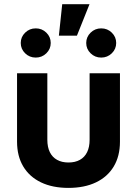

<svg xmlns="http://www.w3.org/2000/svg" viewBox="-20 -900 662 928"><path d="M310.7 8.2Q233.8 8.2 178.1 -18.6Q122.4 -45.3 92.4 -95.4Q62.4 -145.5 62.4 -215.2V-545.9H208.8V-224.6Q208.8 -189.2 220.8 -164.7Q232.9 -140.1 255.9 -127.4Q278.8 -114.6 311 -114.6Q343.3 -114.6 366.2 -127.4Q389.1 -140.1 401.1 -164.7Q413.1 -189.2 413.1 -224.6V-545.9H559.8V-215.2Q559.8 -145.5 529.8 -95.4Q499.8 -45.3 444 -18.6Q388.1 8.2 310.7 8.2ZM469.1 -621.7Q439.1 -621.7 417.9 -642.4Q396.7 -663.1 396.7 -692.3Q396.7 -721.5 418 -742.2Q439.2 -762.9 469.2 -762.9Q499.2 -762.9 520.4 -742.2Q541.6 -721.5 541.6 -692.3Q541.6 -663.1 520.4 -642.4Q499.1 -621.7 469.1 -621.7ZM152.7 -621.7Q122.7 -621.7 101.5 -642.4Q80.3 -663.1 80.3 -692.3Q80.3 -721.5 101.6 -742.2Q122.8 -762.9 152.8 -762.9Q182.8 -762.9 204 -742.2Q225.2 -721.5 225.2 -692.3Q225.2 -663.1 204 -642.4Q182.7 -621.7 152.7 -621.7ZM264.6 -727.6 280.7 -879.6H412.6L351.8 -727.6Z"/></svg>

Font: Inter Variable LoSnoCo
Style: Regular
Weight: 400
Designer: Rasmus Andersson
Foundry: rsms
Version: Version 4.000;git-a52131595; featfreeze: case,dlig,ss01,ss02